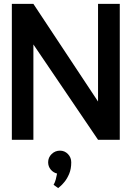

<svg xmlns="http://www.w3.org/2000/svg" viewBox="-20 -720 637 989"><path d="M256 232 280 249Q279 249 289 241Q299 233 312.5 216.5Q326 200 336.5 175Q347 150 347 116Q347 91 330 73.5Q313 56 289 56Q264 56 246 73.5Q228 91 228 116Q228 137 241 153Q254 169 274 174Q271 189 267.5 203.5Q264 218 256 232ZM597 -700H485V-197L152 -700H41V0H152V-491L485 0H597Z"/></svg>

Font: Advent Pro Expanded
Style: Bold
Weight: 700
Width: 7
Designer: VivaRado, Andreas Kalpakidis
Foundry: VivaRado, Andreas Kalpakidis
Version: Version 3.000